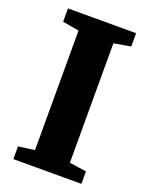

<svg xmlns="http://www.w3.org/2000/svg" viewBox="-140 -817 693 890"><g transform="rotate(20 206.0 -371.5)"><path d="M119 -73.5V-663L38 -677.5V-743H374V-677.5L291 -663V-73.5L374.5 -61.5V0H39V-62.5Z"/></g></svg>

Font: Merriweather 28pt Black
Style: Regular
Weight: 900
Version: Version 2.100